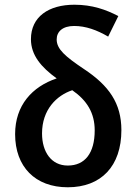

<svg xmlns="http://www.w3.org/2000/svg" viewBox="-20 -783 578 813"><path d="M295 -763C186 -763 111 -712 111 -617C111 -549 155 -498 220 -451C116 -416 44 -337 44 -215C44 -77 129 10 267 10C408 10 494 -79 494 -232C494 -346 441 -421 335 -491C256 -544 220 -575 220 -616C220 -649 245 -673 294 -673C343 -673 390 -656 438 -628L481 -715C429 -742 371 -763 295 -763ZM286 -401C348 -358 381 -305 381 -231C381 -135 340 -82 267 -82C197 -82 158 -140 158 -218C158 -319 220 -379 286 -401Z"/></svg>

Font: Noto Sans UI SemiCondensed Medium
Style: Regular
Weight: 500
Width: 4
Designer: Monotype Design Team
Foundry: Monotype Imaging Inc.
Version: Version 1.901